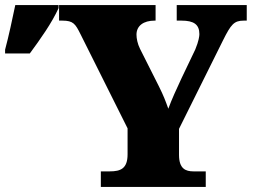

<svg xmlns="http://www.w3.org/2000/svg" viewBox="-63 -734 992 754"><path d="M-43 -524H54C96 -581 140 -643 167 -702V-714H-3C-14 -661 -29 -591 -43 -539ZM745 0V-61H697C666 -61 640 -71 640 -126V-228L813 -576C844 -638 856 -653 894 -653H906V-714H631V-653H650C698 -653 720 -638 720 -600C720 -593 718 -574 704 -540L650 -427C630 -384 611 -343 598 -307C587 -338 579 -359 561 -395L487 -542C477 -562 473 -583 473 -598C473 -633 501 -653 544 -653H548V-714H169V-653H182C225 -653 233 -640 253 -600L438 -230V-128C438 -72 411 -61 368 -61H333V0Z"/></svg>

Font: UArctic Serif Black
Style: Regular
Weight: 900
Designer: Customization by Puisto advertising & original work Monotype Design Team
Foundry: Monotype Imaging Inc.
Version: Version 2.004